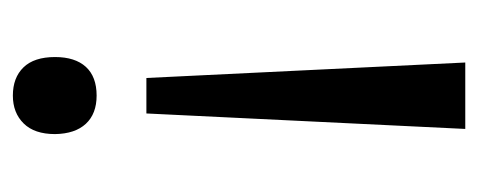

<svg xmlns="http://www.w3.org/2000/svg" viewBox="-250 -570 768 309"><g transform="rotate(90 134.5 -416.0)"><path d="M163.1 -267.1H106L81.1 -780.3H188ZM134.3 -187Q163.6 -187 179.7 -169.7Q195.8 -152.3 196.3 -120.1Q196.3 -86.9 179.2 -69.6Q162.1 -52.2 134.3 -52.2Q105.5 -52.2 88.9 -69.3Q72.3 -86.4 72.3 -120.1Q72.3 -152.3 88.1 -169.7Q104 -187 134.3 -187Z"/></g></svg>

Font: Noto Sans Malayalam UI
Style: Regular
Weight: 400
Designer: Monotype Design team
Foundry: Monotype Imaging Inc.
Version: Version 1.03